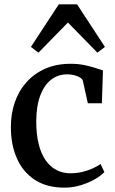

<svg xmlns="http://www.w3.org/2000/svg" viewBox="-20 -851 530 882"><path d="M276 11Q194.5 11 139.8 -25Q85 -61 57.5 -123.8Q30 -186.5 30 -265.5Q29.5 -327.5 47.8 -380.5Q66 -433.5 101.5 -473.2Q137 -513 188 -535.5Q239 -558 304.5 -558Q339 -558 367.8 -552Q396.5 -546 418 -538.8Q439.5 -531.5 453 -527.5L448 -376.5H383.5L361 -478.5Q359.5 -487 349 -494Q338.5 -501 322.8 -505.2Q307 -509.5 288.5 -509.5Q247 -509.5 215.2 -485.2Q183.5 -461 165.2 -413Q147 -365 146.5 -293.5Q146.5 -233.5 157.8 -188.8Q169 -144 190 -114.2Q211 -84.5 239.8 -69.8Q268.5 -55 303 -55Q332 -55 358 -61.2Q384 -67.5 405.5 -77.2Q427 -87 442 -97.5L459.5 -60.5Q443.5 -43.5 415 -27.2Q386.5 -11 350.5 0Q314.5 11 276 11ZM156.5 -609 122 -635.5 250 -831H334L462 -635.5L427.5 -609L292 -747.5Z"/></svg>

Font: Merriweather 48pt Medium
Style: Regular
Weight: 500
Version: Version 2.100